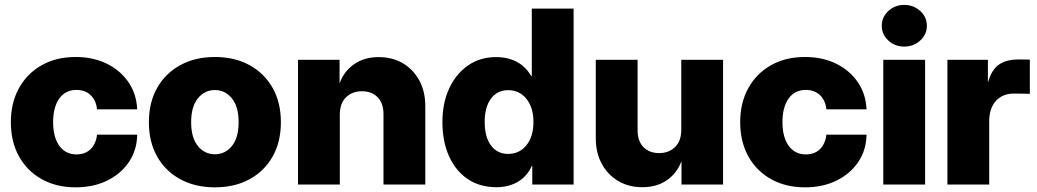

<svg xmlns="http://www.w3.org/2000/svg" viewBox="-20 -763 4290 794"><path d="M293 11.7Q212.9 11.7 152.3 -22.2Q91.8 -56.2 58.3 -116.7Q24.9 -177.2 24.9 -257.8Q24.9 -337.9 58.6 -398.7Q92.3 -459.5 152.6 -493.4Q212.9 -527.3 293 -527.3Q365.2 -527.3 421.4 -499.8Q477.5 -472.2 511 -423.6Q544.4 -375 547.4 -311H381.3Q377.4 -347.7 355 -369.4Q332.5 -391.1 296.4 -391.1Q250.5 -391.1 225.1 -355.5Q199.7 -319.8 199.7 -257.8Q199.7 -195.8 225.3 -160.2Q251 -124.5 296.4 -124.5Q333 -124.5 355 -146.5Q377 -168.5 381.3 -206.1H547.4Q546.4 -142.6 513.4 -93.5Q480.5 -44.4 423.6 -16.4Q366.7 11.7 293 11.7Z M868.7 11.7Q787.6 11.7 726.1 -21.5Q664.6 -54.7 630.1 -115.2Q595.7 -175.8 595.7 -257.8Q595.7 -339.4 630.1 -399.9Q664.6 -460.4 726.1 -493.9Q787.6 -527.3 868.7 -527.3Q950.2 -527.3 1011.5 -493.9Q1072.8 -460.4 1107.2 -399.9Q1141.6 -339.4 1141.6 -257.8Q1141.6 -175.8 1107.2 -115.2Q1072.8 -54.7 1011.5 -21.5Q950.2 11.7 868.7 11.7ZM868.7 -125Q911.1 -125 939 -159.2Q966.8 -193.4 966.8 -257.8Q966.8 -321.8 939 -356.2Q911.1 -390.6 868.7 -390.6Q826.2 -390.6 798.3 -356.2Q770.5 -321.8 770.5 -257.8Q770.5 -193.4 798.3 -159.2Q826.2 -125 868.7 -125Z M1385.3 -288.6V0H1212.4V-515.6H1384.3V-418L1385.3 -420.9Q1403.3 -469.2 1445.1 -498Q1486.8 -526.9 1545.9 -526.9Q1602.5 -526.9 1645.8 -501.5Q1689 -476.1 1713.9 -430.4Q1738.8 -384.8 1738.8 -324.2V0H1565.9V-291Q1565.9 -335.9 1541.7 -360.8Q1517.6 -385.7 1476.6 -385.7Q1437 -385.7 1411.1 -360.8Q1385.3 -335.9 1385.3 -288.6Z M2032.7 11.2Q1964.8 11.2 1914.8 -22.2Q1864.7 -55.7 1837.2 -116.5Q1809.6 -177.2 1809.6 -258.8Q1809.6 -337.4 1837.9 -397.9Q1866.2 -458.5 1916 -492.7Q1965.8 -526.9 2030.8 -526.9Q2130.4 -526.9 2176.8 -448.7H2179.2V-727.5H2352.1V0H2181.2V-76.7H2179.2Q2159.7 -33.7 2121.6 -11.2Q2083.5 11.2 2032.7 11.2ZM2081.5 -126.5Q2127.9 -126.5 2157 -162.4Q2186 -198.2 2186 -258.8Q2186 -318.4 2157 -354.2Q2127.9 -390.1 2081.5 -390.1Q2036.1 -390.1 2010.3 -355Q1984.4 -319.8 1984.4 -258.8Q1984.4 -196.8 2010.3 -161.6Q2036.1 -126.5 2081.5 -126.5Z M2797.4 -227.1V-515.6H2970.2V0H2798.3V-94.7H2797.4Q2779.3 -46.4 2737.5 -17.6Q2695.8 11.2 2636.7 11.2Q2580.6 11.2 2537.1 -14.2Q2493.7 -39.6 2468.8 -85.2Q2443.8 -130.9 2443.8 -191.4V-515.6H2616.7V-224.6Q2616.7 -179.7 2640.9 -154.8Q2665 -129.9 2706.1 -129.9Q2745.6 -129.9 2771.5 -154.8Q2797.4 -179.7 2797.4 -227.1Z M3309.1 11.7Q3229 11.7 3168.5 -22.2Q3107.9 -56.2 3074.5 -116.7Q3041 -177.2 3041 -257.8Q3041 -337.9 3074.7 -398.7Q3108.4 -459.5 3168.7 -493.4Q3229 -527.3 3309.1 -527.3Q3381.3 -527.3 3437.5 -499.8Q3493.7 -472.2 3527.1 -423.6Q3560.5 -375 3563.5 -311H3397.5Q3393.6 -347.7 3371.1 -369.4Q3348.6 -391.1 3312.5 -391.1Q3266.6 -391.1 3241.2 -355.5Q3215.8 -319.8 3215.8 -257.8Q3215.8 -195.8 3241.5 -160.2Q3267.1 -124.5 3312.5 -124.5Q3349.1 -124.5 3371.1 -146.5Q3393.1 -168.5 3397.5 -206.1H3563.5Q3562.5 -142.6 3529.5 -93.5Q3496.6 -44.4 3439.7 -16.4Q3382.8 11.7 3309.1 11.7Z M3632.8 0V-515.6H3805.7V0ZM3719.7 -570.3Q3680.7 -570.3 3653.6 -595.5Q3626.5 -620.6 3626.5 -656.2Q3626.5 -692.4 3653.6 -717.5Q3680.7 -742.7 3719.7 -742.7Q3758.3 -742.7 3785.6 -717.5Q3813 -692.4 3813 -656.2Q3813 -620.6 3785.6 -595.5Q3758.3 -570.3 3719.7 -570.3Z M3897.9 0V-515.6H4065.4V-424.3H4066.4Q4080.6 -474.1 4110.6 -495.6Q4140.6 -517.1 4192.9 -517.1Q4206.1 -517.1 4217.3 -516.8Q4228.5 -516.6 4238.8 -516.6V-375Q4230 -375.5 4210 -375.7Q4189.9 -376 4171.9 -376Q4126.5 -376 4098.6 -345.7Q4070.8 -315.4 4070.8 -261.2V0Z"/></svg>

Font: Inter Display Extra Bold
Style: Regular
Weight: 800
Designer: Rasmus Andersson
Foundry: rsms
Version: Version 4.000;git-4fc901f